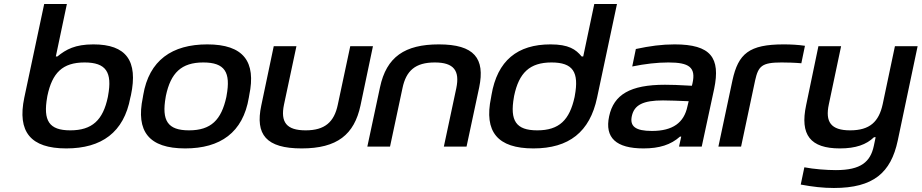

<svg xmlns="http://www.w3.org/2000/svg" viewBox="-20 -730 4589 956"><path d="M629 -244 632 -256C668 -427 609 -509 445 -509C354 -509 309 -484 266 -449H258L313 -710H200L101 -244C65 -73 133 9 310 9C486 9 597 -71 629 -244ZM215 -247 216 -253C240 -367 291 -419 401 -419C508 -419 540 -371 518 -253L517 -247C493 -132 439 -81 330 -81C224 -81 194 -129 215 -247Z M693 -256 691 -244C656 -76 721 9 902 9C1077 9 1190 -70 1219 -244L1221 -256C1256 -423 1193 -509 1012 -509C837 -509 722 -430 693 -256ZM805 -247 806 -253C830 -367 883 -419 992 -419C1099 -419 1130 -371 1108 -253L1107 -247C1082 -133 1031 -81 921 -81C815 -81 784 -129 805 -247Z M1281 -205C1250 -60 1305 9 1482 9C1659 9 1744 -60 1775 -205L1837 -500H1724L1662 -209C1644 -122 1597 -81 1502 -81C1406 -81 1376 -122 1394 -209L1456 -500H1343Z M1872 -295 1809 0H1922L1984 -291C2002 -378 2048 -419 2145 -419C2240 -419 2270 -378 2252 -291L2190 0H2303L2366 -295C2396 -439 2342 -509 2165 -509C1996 -509 1904 -447 1872 -295Z M2427 -256 2425 -244C2389 -73 2458 9 2636 9C2813 9 2917 -73 2953 -244L3052 -710H2939L2884 -449H2876C2847 -484 2812 -509 2721 -509C2557 -509 2456 -429 2427 -256ZM2539 -247 2540 -253C2564 -367 2617 -419 2726 -419C2833 -419 2864 -371 2842 -253L2841 -247C2816 -133 2765 -81 2655 -81C2549 -81 2518 -129 2539 -247Z M3339 -509C3275 -509 3216 -501 3146 -486L3128 -399C3192 -412 3252 -419 3308 -419C3411 -419 3446 -395 3428 -315L3425 -303C3362 -307 3316 -308 3291 -308C3118 -308 3036 -259 3013 -151C2990 -44 3048 9 3184 9C3263 9 3320 -9 3366 -50H3372L3361 0H3474L3536 -288C3568 -442 3520 -509 3339 -509ZM3126 -152C3138 -208 3183 -230 3281 -230C3310 -230 3363 -228 3409 -226L3403 -201C3386 -119 3330 -78 3226 -78C3144 -78 3115 -101 3126 -152Z M3872 -419C3896 -419 3937 -418 3970 -415L3988 -502C3954 -507 3918 -509 3882 -509C3710 -509 3656 -463 3627 -330L3557 0H3670L3740 -330C3756 -401 3773 -419 3872 -419Z M4450 -30 4549 -500H4436L4375 -211C4356 -124 4311 -81 4213 -81C4117 -81 4088 -123 4107 -211L4168 -500H4055L3994 -207C3962 -58 4015 9 4162 9C4241 9 4294 -10 4332 -47H4340L4331 -4C4314 76 4267 117 4142 117C4094 117 4032 112 3985 103L3967 189C4026 200 4078 206 4132 206C4329 206 4416 130 4450 -30Z"/></svg>

Font: LT Wave Medium
Style: Italic
Weight: 500
Designer: Daniel Lyons
Version: Version 2.5 (Glyphs App)